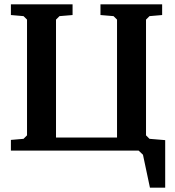

<svg xmlns="http://www.w3.org/2000/svg" viewBox="-20 -691 804 881"><path d="M30 0V-49L88 -54L104 -70V-601L88 -617L30 -622V-671H313V-622L253 -617L237 -601V-60H517V-601L501 -617L441 -622V-671H724V-622L666 -617L650 -601V-70L666 -54L738 -48V170H668L636 19L616 0Z"/></svg>

Font: Khartiya
Style: Bold
Weight: 700
Version: Version 1.0.2